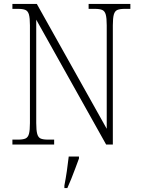

<svg xmlns="http://www.w3.org/2000/svg" viewBox="-20 -734 716 975"><path d="M43 0V-25H72Q96 -25 109 -30.5Q122 -36 127 -54Q132 -72 132 -109V-606Q132 -642 127 -660Q122 -678 109 -683.5Q96 -689 72 -689H43V-714H167L522 -80V-606Q522 -642 517 -660Q512 -678 499 -683.5Q486 -689 462 -689H430V-714H642V-689H613Q589 -689 576 -683.5Q563 -678 558 -660Q553 -642 553 -605V0H519L164 -634V-109Q164 -72 169 -54Q174 -36 186.5 -30.5Q199 -25 224 -25H255V0ZM307 208Q314 172 319.5 134.5Q325 97 329 61H381V71Q373 92 363 119.5Q353 147 342 174Q331 201 322 221H307Z"/></svg>

Font: Noto Serif Tamil SemiCondensed ExtraLight
Style: Regular
Weight: 200
Width: 4
Designer: Indian Type Foundry, Tom Grace, and the Monotype Design Team
Foundry: Monotype Imaging Inc.
Version: Version 2.004; ttfautohint (v1.8.4.7-5d5b)